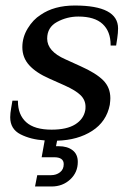

<svg xmlns="http://www.w3.org/2000/svg" viewBox="-20 -500 489 696"><path d="M115 135H165Q184 135 197.5 124.5Q211 114 211 95Q211 70 176 70H131L142 9Q92 6 54.5 -13Q17 -32 17 -75Q17 -89 20.5 -108.5Q24 -128 25 -135H45V-133Q45 -84 75 -57Q105 -30 167 -30Q222 -30 252.5 -49Q283 -68 289 -100Q290 -104 290 -113Q290 -137 272.5 -154.5Q255 -172 215 -190L159 -215Q111 -236 86 -263.5Q61 -291 61 -329Q61 -365 80.5 -397Q100 -429 127 -446Q176 -480 251 -480Q408 -480 408 -397Q408 -381 405 -361Q402 -341 401 -335H381V-337Q381 -386 352 -413Q323 -440 264 -440Q223 -440 187 -420.5Q151 -401 151 -360Q151 -314 217 -285L272 -260Q328 -235 354 -209Q380 -183 380 -144Q380 -136 378 -120Q366 -59 314 -25.5Q262 8 187 10L183 30H193Q224 30 243 44.5Q262 59 262 87Q262 125 234.5 150.5Q207 176 167 176H107Z"/></svg>

Font: Philosopher
Style: Italic
Weight: 400
Italic angle: -10°
Designer: Jovanny Lemonad
Foundry: Jovanny Lemonad
Version: Version 2.000